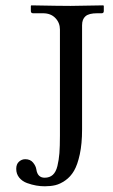

<svg xmlns="http://www.w3.org/2000/svg" viewBox="-20 -666 411 699"><path d="M142.6 -19Q160.6 -19 172.1 -29.3Q183.6 -39.6 189 -61.5Q194.3 -83.5 196.3 -108.4Q198.2 -133.3 198.2 -172.4V-558.6Q198.2 -583 181.6 -600.3Q165 -617.7 136.7 -617.7H100.6Q92.3 -617.7 92.3 -626V-644.5L94.2 -646.5Q197.8 -644.5 236.8 -644.5L356 -646.5L357.9 -644.5V-626Q357.9 -617.7 350.1 -617.7H333.5Q303.7 -617.7 291.3 -606.9Q278.8 -596.2 278.8 -574.2V-194.3Q278.8 -142.6 270.5 -104.2Q262.2 -65.9 249.5 -44.2Q236.8 -22.5 218 -9.3Q199.2 3.9 181.6 8.1Q164.1 12.2 143.1 12.2Q127.9 12.2 112.1 9.5Q96.2 6.8 78.6 0.5Q61 -5.9 50 -19.3Q39.1 -32.7 39.1 -51.3Q39.1 -68.4 49.1 -77.4Q59.1 -86.4 71.8 -86.4Q90.3 -86.4 100.3 -74.2Q110.4 -62 112.3 -49.3Q116.7 -19 142.6 -19Z"/></svg>

Font: Libertinage
Style: b
Weight: 400
Designer: OSP
Foundry: OSP
Version: Version 1.0; 2008; OFL relea